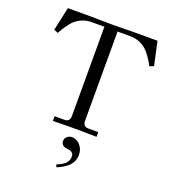

<svg xmlns="http://www.w3.org/2000/svg" viewBox="-172 -838 1094 1235"><g transform="rotate(20 375.0 -220.5)"><path d="M43 -552.7 78.1 -713.9H241.2Q243.2 -713.9 301.3 -712.9Q359.4 -711.9 384.8 -711.9Q410.2 -711.9 468.3 -712.9Q526.4 -713.9 528.3 -713.9H691.4L726.6 -552.7L698.2 -542Q686 -565.9 665.3 -596.2Q644.5 -626.5 625 -642.6Q578.1 -681.6 515.6 -681.6H429.7V-70.3Q429.7 -31.2 467.8 -31.2H534.2V1Q529.3 1 470.7 0Q412.1 -1 384.8 -1Q357.4 -1 299.1 0Q240.7 1 235.4 1V-31.2H301.8Q339.8 -31.2 339.8 -70.3V-681.6H253.9Q191.4 -681.6 144.5 -642.6Q125 -626.5 104.2 -596.2Q83.5 -565.9 71.3 -542ZM340.8 99.6Q340.8 80.6 355.2 68.6Q369.6 56.6 388.2 56.6Q419.9 56.6 444.3 84Q467.8 110.8 467.8 148.4Q467.8 199.2 428.7 232.9Q403.3 254.9 359.4 273.4L351.1 256.8Q390.6 240.7 408.7 223.1Q428.7 203.6 428.7 172.4Q428.7 155.3 412.1 145Q401.9 138.7 381.3 137.2Q363.8 136.2 352.3 126.5Q340.8 116.7 340.8 99.6Z"/></g></svg>

Font: Theano Old Style
Style: Regular
Weight: 400
Designer: Alexey Kryukov
Version: Version 2.00